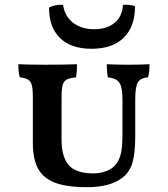

<svg xmlns="http://www.w3.org/2000/svg" viewBox="-20 -768 697 795"><path d="M116 -176V-366Q116 -400 111.5 -416Q107 -432 96 -438.5Q85 -445 62 -448Q56 -466 56 -502Q104 -500 166 -500Q245 -500 299 -502Q299 -471 295 -448Q268 -445 256 -438.5Q244 -432 239.5 -416Q235 -400 235 -366V-189Q235 -118 265 -84Q295 -50 366 -50Q390 -50 414 -57.5Q438 -65 454 -81Q471 -98 479 -126Q487 -154 487 -209V-350Q487 -388 482 -407.5Q477 -427 464 -436Q451 -445 426 -448Q422 -475 422 -502Q464 -500 511 -500Q553 -500 599 -502Q599 -467 593 -448Q561 -445 550.5 -426.5Q540 -408 540 -356V-204Q540 -136 529 -96.5Q518 -57 488 -33Q438 7 340 7Q255 7 206.5 -12Q158 -31 137 -71Q116 -111 116 -176ZM359 -566Q274 -566 228.5 -610.5Q183 -655 183 -737Q210 -750 241 -748Q248 -701 282.5 -674Q317 -647 370 -647Q423 -647 455 -674Q487 -701 489 -748Q521 -750 539 -742Q539 -657 492 -611.5Q445 -566 359 -566Z"/></svg>

Font: Vollkorn SC SemiBold
Style: Regular
Weight: 600
Designer: Friedrich Althausen
Foundry: Friedrich Althausen
Version: Version 4.015